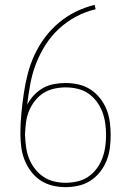

<svg xmlns="http://www.w3.org/2000/svg" viewBox="-20 -763 540 791"><path d="M250 8Q223 8 196 1.5Q169 -5 146.5 -20Q124 -35 107.5 -57Q91 -79 81 -104.5Q71 -130 67.5 -157.5Q64 -185 64 -212Q64 -254 68 -295.5Q72 -337 78 -378Q84 -419 94.5 -459.5Q105 -500 122.5 -537.5Q140 -575 165 -608.5Q190 -642 222 -669Q254 -696 291.5 -714.5Q329 -733 370 -743L374 -725Q332 -715 293.5 -694.5Q255 -674 223 -644.5Q191 -615 167.5 -578Q144 -541 128.5 -501Q113 -461 105 -418Q97 -375 92 -332Q103 -353 120 -371Q137 -389 157.5 -400.5Q178 -412 202 -416.5Q226 -421 250 -421Q277 -421 303.5 -415Q330 -409 352.5 -394.5Q375 -380 392 -358.5Q409 -337 419 -312Q429 -287 432.5 -260Q436 -233 436 -207Q436 -180 432.5 -153Q429 -126 419 -101Q409 -76 392 -54.5Q375 -33 352.5 -18.5Q330 -4 303.5 2Q277 8 250 8ZM250 -10Q274 -10 298.5 -15.5Q323 -21 343 -34.5Q363 -48 378 -68Q393 -88 401.5 -111Q410 -134 413.5 -158Q417 -182 417 -207Q417 -231 413.5 -255.5Q410 -280 401.5 -302.5Q393 -325 378 -345Q363 -365 343 -378.5Q323 -392 298.5 -397.5Q274 -403 250 -403Q226 -403 202 -397.5Q178 -392 158 -379Q138 -366 123 -346.5Q108 -327 99 -304.5Q90 -282 87 -257.5Q84 -233 83 -209Q84 -185 87 -160.5Q90 -136 98.5 -113Q107 -90 122 -70Q137 -50 157 -36Q177 -22 201 -16Q225 -10 250 -10Z"/></svg>

Font: Iosevka Curly Thin
Style: Regular
Weight: 100
Monospace: yes
Designer: Belleve Invis
Foundry: Belleve Invis
Version: Version 22.1.2; ttfautohint (v1.8.4)